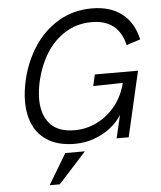

<svg xmlns="http://www.w3.org/2000/svg" viewBox="-60 -753 858 1023"><g transform="rotate(-5 368.5 -241.5)"><path d="M71.8 -237.3Q71.8 -291 85.9 -352.1Q108.4 -449.2 160.2 -528.3Q211.9 -607.4 291 -654.3Q370.1 -701.2 469.7 -701.2Q568.4 -701.2 630.4 -652.6Q692.4 -604 711.9 -514.2L637.2 -490.2Q622.1 -558.6 577.9 -593.5Q533.7 -628.4 462.9 -628.4Q383.3 -628.4 321 -589.6Q258.8 -550.8 218.8 -486.3Q178.7 -421.9 160.2 -342.8Q147.9 -289.6 147.9 -244.1Q147.9 -160.6 190.7 -111.6Q233.4 -62.5 323.2 -62.5Q383.8 -62.5 440.7 -89.8Q497.6 -117.2 539.8 -168.9Q582 -220.7 599.6 -291.5L440.9 -288.1L455.1 -349.1H686L605.5 0H541L569.8 -122.6Q546.9 -85.9 509 -55.9Q471.2 -25.9 421.9 -8.1Q372.6 9.8 317.9 9.8Q234.9 9.8 179.7 -21.7Q124.5 -53.2 98.1 -108.9Q71.8 -164.6 71.8 -237.3ZM163.6 217.8 261.7 54.2H366.7L217.8 217.8Z"/></g></svg>

Font: Acari Sans
Style: Italic
Weight: 400
Italic angle: -13°
Designer: Alfredo Marco Pradil and Stefan Peev
Foundry: Hanken Design Co.
Version: Version 1.045;January 11, 2019;FontCreator 11.5.0.2425 64-bi